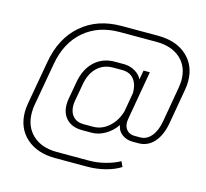

<svg xmlns="http://www.w3.org/2000/svg" viewBox="-108 -849 1075 1001"><g transform="rotate(15 430.0 -348.5)"><path d="M57 -164Q57 -185 62 -213L103 -444Q126 -577 212 -651.5Q298 -726 428 -726H625Q723 -726 780.5 -674Q838 -622 838 -537Q838 -513 834 -492L801 -303Q789 -234 755 -196Q721 -158 670 -158H640Q607 -158 582.5 -176Q558 -194 554 -224H553Q529 -189 493.5 -168.5Q458 -148 422 -148H369Q317 -148 287 -177.5Q257 -207 257 -257Q257 -273 260 -289L277 -384Q290 -456 334 -496.5Q378 -537 443 -537H492Q524 -537 551.5 -521Q579 -505 590 -481L599 -531H633L587 -268Q585 -256 585 -250Q585 -222 600.5 -206Q616 -190 642 -190H672Q707 -190 732 -220Q757 -250 766 -303L799 -492Q803 -520 803 -533Q803 -607 755 -650Q707 -693 625 -693H428Q312 -693 235.5 -627.5Q159 -562 138 -444L97 -213Q93 -193 93 -169Q93 -94 141 -49Q189 -4 272 -4H448Q488 -4 532 -15Q576 -26 610 -45L623 -17Q591 4 543.5 16.5Q496 29 445 29H272Q174 29 115.5 -23.5Q57 -76 57 -164ZM420 -180Q467 -180 505 -213.5Q543 -247 558 -301L576 -404Q576 -451 554 -478Q532 -505 490 -505H443Q391 -505 357 -473Q323 -441 312 -384L295 -289Q292 -274 292 -262Q292 -224 312.5 -202Q333 -180 369 -180Z"/></g></svg>

Font: Bai Jamjuree ExtraLight
Style: Italic
Weight: 275
Italic angle: -10°
Version: Version 1.000; ttfautohint (v1.6)